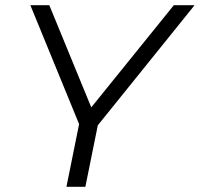

<svg xmlns="http://www.w3.org/2000/svg" viewBox="-20 -720 770 740"><path d="M236 0 289 -262 297 -212 97 -700H170L345 -274L305 -273L650 -700H730L336 -211L362 -262L309 0Z"/></svg>

Font: MOST Montserrat
Style: Italic
Weight: 400
Italic angle: -11.3°
Designer: Julieta Ulanovsky
Foundry: Julieta Ulanovsky
Version: Version 8.000;March 11, 2024;FontCreator 15.0.0.2926 64-bit